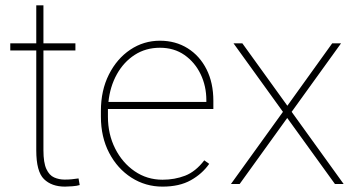

<svg xmlns="http://www.w3.org/2000/svg" viewBox="-20 -691 1338 721"><path d="M263.2 -528.3V-501.5H143.1V-126.5Q143.1 -80.1 154.1 -56.4Q165 -32.7 183.3 -24.7Q201.7 -16.6 222.7 -16.6Q237.8 -16.6 249.5 -17.8Q261.2 -19 274.9 -21L279.3 3.9Q268.6 7.3 251.5 8.5Q234.4 9.8 224.1 9.8Q173.8 9.8 145 -18.6Q116.2 -46.9 116.2 -126.5V-501.5H18.6V-528.3H116.2V-670.9H143.1V-528.3Z M590.3 9.8Q526.4 9.8 473.6 -23.9Q420.9 -57.6 389.9 -116.9Q358.9 -176.3 358.9 -252.9V-274.4Q358.9 -351.6 388.9 -411.1Q418.9 -470.7 469.2 -504.4Q519.5 -538.1 580.6 -538.1Q639.2 -538.1 684.6 -509.8Q730 -481.4 755.6 -430.7Q781.2 -379.9 781.2 -312.5V-281.7H385.3Q385.3 -278.3 385.3 -274.4V-252.9Q385.3 -187 412.4 -133.3Q439.5 -79.6 485.8 -47.9Q532.2 -16.1 590.3 -16.1Q635.7 -16.1 675 -31.2Q714.4 -46.4 747.1 -88.9L765.6 -75.7Q739.3 -38.1 696.5 -14.2Q653.8 9.8 590.3 9.8ZM580.6 -511.7Q527.3 -511.7 485.8 -484.9Q444.3 -458 418.7 -411.9Q393.1 -365.7 387.2 -308.1H754.9V-314.5Q754.9 -367.7 733.4 -412.4Q711.9 -457 672.9 -484.4Q633.8 -511.7 580.6 -511.7Z M890.1 -528.3 1059.1 -293.9 1227.5 -528.3H1260.7L1075.2 -271L1270.5 0H1237.8L1058.6 -248L879.9 0H847.2L1042.5 -271L856.9 -528.3Z"/></svg>

Font: Vazirmatn RD FD Thin
Style: Regular
Weight: 100
Designer: Saber Rastikerdar
Foundry: Saber Rastikerdar
Version: Version 33.003